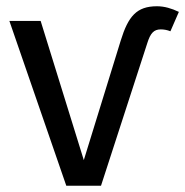

<svg xmlns="http://www.w3.org/2000/svg" viewBox="-20 -594 592 614"><path d="M192 0H303L451 -456C461 -488 472 -500 494 -500C505 -500 515 -498 525 -494L552 -556C529 -567 506 -574 482 -574C417 -574 390 -542 366 -464L248 -82L110 -527H10Z"/></svg>

Font: FiraGO Unicode
Style: Regular
Weight: 400
Designer: bBox Type
Foundry: bBox Type GmbH
Version: Version 1.001;PS 001.001;hotconv 1.0.88;makeotf.lib2.5.64775